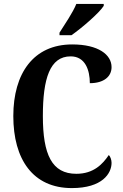

<svg xmlns="http://www.w3.org/2000/svg" viewBox="-20 -951 626 981"><path d="M284 -784V-771H345C401 -810 488 -886 510 -921V-931H370C352 -886 311 -827 284 -784ZM347 10C503 10 550 -65 550 -119C550 -134 544 -151 536 -159C505 -113 459 -63 370 -63C245 -63 199 -161 199 -358C199 -550 235 -663 341 -663C416 -663 439 -592 439 -526C512 -526 550 -561 550 -608C550 -672 482 -724 349 -724C151 -724 48 -576 48 -358C48 -137 148 10 347 10Z"/></svg>

Font: Noto Serif Armenian Condensed
Style: Bold
Weight: 700
Width: 3
Designer: Monotype Design Team
Foundry: Monotype Imaging Inc.
Version: Version 2.008